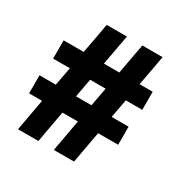

<svg xmlns="http://www.w3.org/2000/svg" viewBox="-159 -851 1003 1012"><g transform="rotate(30 342.5 -345.0)"><path d="M594 -406H494L473 -293H576V-183H454L419 10H296L331 -183H237L202 10H78L113 -183H34V-293H133L154 -405H52V-516H174C186 -578 197 -638 208 -700H331C320 -638 308 -578 297 -516H391C402 -578 413 -638 425 -700H548C537 -638 526 -578 514 -516H594ZM371 -406H277L256 -293H350Z"/></g></svg>

Font: Repo ExtraBold
Style: Bold
Weight: 700
Designer: Stefan Peev
Foundry: Context Ltd
Version: Version 1.502